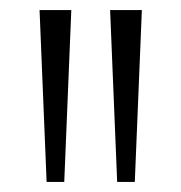

<svg xmlns="http://www.w3.org/2000/svg" viewBox="-20 -828 360 381"><path d="M72.5 -467 58.5 -808H121.5L107.5 -467ZM212.5 -467 198.5 -808H261.5L247.5 -467Z"/></svg>

Font: Encode Sans Condensed Light
Style: Regular
Weight: 300
Width: 3
Designer: Multiple Designers
Foundry: Impallari Type
Version: Version 2.000